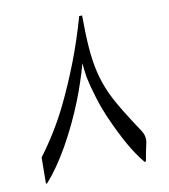

<svg xmlns="http://www.w3.org/2000/svg" viewBox="-71 -656 630 717"><g transform="rotate(-10 244.0 -297.5)"><path d="M46 0 47 -99Q111 -185 155 -275Q191 -349 221.5 -428Q252 -507 277 -595H288Q288 -525 292 -473Q296 -421 306 -378.5Q316 -336 335 -294Q352 -258 376 -219Q400 -180 433 -130Q447 -108 441 -82.5Q435 -57 428 -17L423 -16Q394 -51 368.5 -96.5Q343 -142 320 -194Q301 -236 287 -280.5Q273 -325 264 -368Q260 -395 258 -419Q240 -353 213 -284Q180 -201 137.5 -125.5Q95 -50 50 0Z"/></g></svg>

Font: Bona Nova SC
Style: Italic
Weight: 400
Italic angle: -4°
Designer: Mateusz Machalski
Foundry: Capitalics
Version: Version 4.001; ttfautohint (v1.8.4.7-5d5b)